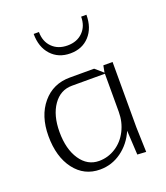

<svg xmlns="http://www.w3.org/2000/svg" viewBox="-106 -604 591 684"><g transform="rotate(-20 190.0 -262.5)"><path d="M280 -530H300Q300 -480 272.5 -450Q245 -420 200 -420Q155 -420 127.5 -450Q100 -480 100 -530H120Q120 -494 142 -472Q164 -450 200 -450Q236 -450 258 -472Q280 -494 280 -530ZM25 -170Q25 -246 64.5 -293Q104 -340 168 -340H260L290 -314L295 -340H330V-92L333 2L300 0L295 -92Q276 -48 239.5 -21.5Q203 5 158 5Q98 5 61.5 -43Q25 -91 25 -170ZM67 -170Q67 -105 94 -65Q121 -25 165 -25Q199 -25 228 -43.5Q257 -62 273.5 -94.5Q290 -127 290 -165V-310H165Q121 -310 94 -271.5Q67 -233 67 -170Z"/></g></svg>

Font: Glametrix
Style: Light
Weight: 300
Designer: gluk
Foundry: gluk
Version: Version 0.40